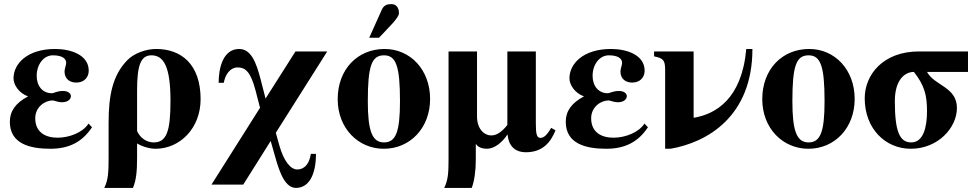

<svg xmlns="http://www.w3.org/2000/svg" viewBox="-20 -712 4783 937"><path d="M412 -109C385 -66 319 -40 261 -40C201 -40 152 -67 152 -135C152 -190 199 -222 238 -222C255 -217 271 -213 282 -213C313 -213 326 -229 326 -243C326 -255 314 -268 287 -268C257 -268 244 -257 233 -257C188 -257 159 -292 159 -342C159 -396 192 -442 238 -442C284 -442 303 -426 303 -405C303 -394 295 -378 295 -363C295 -324 324 -309 352 -309C393 -309 413 -337 413 -367C413 -444 326 -473 249 -473C112 -473 46 -400 46 -330C46 -298 72 -258 116 -242V-241C57 -210 28 -170 28 -118C28 -10 126 14 226 14C319 14 383 -21 429 -91Z M739 14C858 14 959 -86 959 -228C959 -398 865 -473 742 -473C691 -473 632 -451 600 -417C530 -344 510 -248 510 -113V55C510 131 508 166 489 205H629C645 166 649 124 649 54V-12C677 5 713 14 739 14ZM649 -271C649 -394 667 -442 719 -442C778 -442 812 -389 812 -220C812 -71 793 -17 730 -17C716 -17 674 -21 649 -72Z M1422 -461 1276 -231 1251 -328C1230 -408 1205 -473 1147 -473C1069 -473 1047 -381 1047 -308H1072C1085 -371 1120 -383 1139 -383C1175 -383 1202 -366 1227 -271L1249 -186L1012 189H1167L1301 -24L1316 29C1335 95 1361 205 1424 205C1491 205 1522 135 1522 39H1497C1486 106 1451 115 1430 115C1398 115 1365 74 1344 0L1326 -64L1577 -461Z M1932 -218C1932 -69 1912 -17 1854 -17C1796 -17 1775 -73 1775 -218C1775 -389 1793 -442 1854 -442C1913 -442 1932 -389 1932 -218ZM2079 -229C2079 -371 1983 -473 1857 -473C1725 -473 1628 -374 1628 -228C1628 -86 1728 14 1853 14C1982 14 2079 -88 2079 -229ZM1782 -528H1830L1893 -595C1912 -616 1927 -635 1927 -648C1927 -674 1914 -692 1890 -692C1870 -692 1853 -687 1843 -664Z M2302 -9H2303C2313 8 2337 14 2356 14C2393 14 2431 -17 2456 -55H2457C2462 -4 2489 31 2547 31C2633 31 2670 -24 2691 -76L2670 -88C2656 -65 2639 -39 2618 -39C2599 -39 2595 -58 2595 -111V-461H2456V-102C2427 -66 2403 -51 2377 -51C2344 -51 2308 -82 2308 -143V-461H2169V67C2169 135 2166 168 2148 205H2282C2295 173 2302 120 2302 68Z M3125 -109C3098 -66 3032 -40 2974 -40C2914 -40 2865 -67 2865 -135C2865 -190 2912 -222 2951 -222C2968 -217 2984 -213 2995 -213C3026 -213 3039 -229 3039 -243C3039 -255 3027 -268 3000 -268C2970 -268 2957 -257 2946 -257C2901 -257 2872 -292 2872 -342C2872 -396 2905 -442 2951 -442C2997 -442 3016 -426 3016 -405C3016 -394 3008 -378 3008 -363C3008 -324 3037 -309 3065 -309C3106 -309 3126 -337 3126 -367C3126 -444 3039 -473 2962 -473C2825 -473 2759 -400 2759 -330C2759 -298 2785 -258 2829 -242V-241C2770 -210 2741 -170 2741 -118C2741 -10 2839 14 2939 14C3032 14 3096 -21 3142 -91Z M3622 -473C3600 -226 3470 -156 3370 -138H3365V-461H3172V-437C3216 -428 3226 -419 3226 -372V14H3252C3432 -17 3652 -144 3652 -473Z M3926 -442C3985 -442 4004 -389 4004 -218C4004 -69 3984 -17 3926 -17C3868 -17 3847 -73 3847 -218C3847 -389 3865 -442 3926 -442ZM3929 -473C3797 -473 3700 -374 3700 -228C3700 -86 3800 14 3925 14C4054 14 4151 -88 4151 -229C4151 -371 4055 -473 3929 -473Z M4504 -169C4504 -93 4487 -17 4427 -17C4370 -17 4347 -71 4347 -219C4347 -316 4391 -361 4440 -361C4492 -295 4504 -247 4504 -169ZM4704 -461H4465C4289 -461 4200 -347 4200 -232C4200 -86 4299 14 4425 14C4558 14 4650 -89 4650 -185C4650 -288 4541 -293 4504 -361H4704Z"/></svg>

Font: XITS
Style: Bold
Weight: 700
Designer: MicroPress Inc., with final additions and corrections provided by Coen Hoffman, Elsevier (retired)
Version: Version 1.302